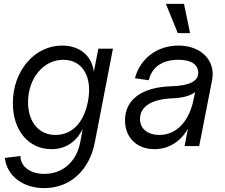

<svg xmlns="http://www.w3.org/2000/svg" viewBox="-20 -750 1157 986"><path d="M207 216C339 216 439 126 467 -19L560 -500H485L462 -382C451 -463 391 -516 299 -516C157 -516 46 -386 46 -220C46 -80 127 16 244 16C316 16 371 -20 405 -88L392 -19C373 80 302 143 208 143C135 143 85 105 85 51L5 61C15 153 97 216 207 216ZM265 -57C180 -57 124 -123 124 -225C124 -348 203 -443 305 -443C405 -443 457 -353 431 -226C410 -119 349 -57 265 -57Z M773 16C846 16 908 -23 945 -89L928 0H1003L1069 -338C1089 -439 1013 -516 896 -516C787 -516 699 -449 673 -348L744 -338C760 -406 814 -443 896 -443C960 -443 997 -420 998 -378C1000 -334 954 -310 861 -307C709 -303 622 -239 622 -132C622 -43 683 16 773 16ZM799 -57C738 -57 699 -89 699 -139C699 -203 759 -241 865 -245C919 -247 957 -258 982 -277L975 -243C952 -126 886 -57 799 -57ZM893 -580H956L925 -730H832Z"/></svg>

Font: Uncut Sans
Style: Italic
Weight: 400
Italic angle: -11°
Designer: Kasper Nordkvist
Foundry: UNCUT.wtf
Version: Version 1.304;Glyphs 3.2 (3246)